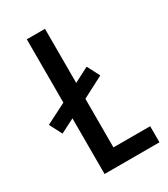

<svg xmlns="http://www.w3.org/2000/svg" viewBox="-181 -749 723 827"><g transform="rotate(-30 180.5 -335.0)"><path d="M362.8 0H89.8V-276.9L20 -241.2L-12.2 -303.2L89.8 -355V-669.9H180.2V-400.9L253.9 -439L286.1 -377L180.2 -321.8V-80.1H362.8Z"/></g></svg>

Font: Unica One
Style: Bold
Weight: 400
Designer: Eduardo Rodriguez Tunni
Foundry: Eduardo Rodriguez Tunni
Version: Version 1.001